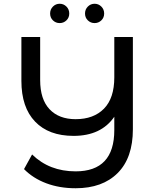

<svg xmlns="http://www.w3.org/2000/svg" viewBox="-20 -897 827 1023"><path d="M688 -700V-208Q688 -56 607 25Q526 106 383 106Q297 106 226.5 79.5Q156 53 108 4L151 -74Q243 16 383 16Q589 16 589 -204V-275Q519 -173 372 -173Q240 -173 167 -249Q94 -325 94 -466V-700H194V-470Q194 -368 244 -315Q294 -262 383 -262Q479 -262 534 -318Q589 -374 589 -485V-700ZM247 -825Q247 -847 262 -862Q277 -877 298 -877Q319 -877 334 -862Q349 -847 349 -825Q349 -803 334 -788.5Q319 -774 298 -774Q277 -774 262 -788.5Q247 -803 247 -825ZM433 -825Q433 -847 448 -862Q463 -877 484 -877Q505 -877 520 -862Q535 -847 535 -825Q535 -803 520 -788.5Q505 -774 484 -774Q463 -774 448 -788.5Q433 -803 433 -825Z"/></svg>

Font: Montserrat Alternates Medium
Style: Regular
Weight: 500
Designer: Julieta Ulanovsky
Foundry: Julieta Ulanovsky
Version: Version 7.200